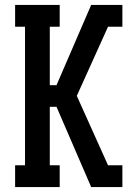

<svg xmlns="http://www.w3.org/2000/svg" viewBox="-20 -755 540 775"><path d="M41 0V-88H81V-647H41V-735H221V-647H181V-411H208L348 -735H474V-647H416L290 -368L416 -88H474V0H348L208 -324H181V-88H221V0Z"/></svg>

Font: Iosevka Curly Slab Semibold
Style: Regular
Weight: 600
Monospace: yes
Designer: Belleve Invis
Foundry: Belleve Invis
Version: Version 22.1.2; ttfautohint (v1.8.4)